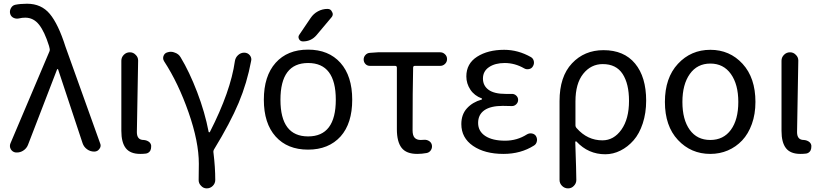

<svg xmlns="http://www.w3.org/2000/svg" viewBox="-20 -829 4494 1050"><path d="M132.8 -36.1Q125 -16.6 106.4 -4.9Q90.8 4.9 73.2 4.9Q69.3 4.9 66.4 4.9Q48.8 2.9 39.1 -12.7Q34.2 -21.5 34.2 -30.3Q34.2 -38.1 37.1 -44.9L250 -546.9Q253.9 -555.7 251 -565.4L248 -578.1Q223.6 -656.2 193.4 -694.3Q163.1 -732.4 118.2 -732.4Q100.6 -732.4 85 -728.5Q69.3 -724.6 55.2 -731Q41 -737.3 36.1 -752Q34.2 -758.8 34.2 -764.6Q34.2 -774.4 39.1 -783.2Q46.9 -798.8 62.5 -802.7Q90.8 -808.6 127.9 -808.6Q206.1 -808.6 252.4 -752.9Q298.8 -697.3 337.9 -574.2L527.3 -45.9Q530.3 -39.1 530.3 -33.2Q530.3 -23.4 523.4 -14.6Q513.7 0 495.1 0Q473.6 0 456.1 -12.7Q438.5 -25.4 431.6 -45.9L297.9 -449.2Q296.9 -451.2 294.9 -451.2Q293 -451.2 292 -449.2Z M747.1 12.7Q692.4 12.7 668 -18.6Q643.6 -49.8 643.6 -113.3V-497.1Q643.6 -515.6 657.2 -529.3Q670.9 -543 689.9 -543Q709 -543 721.7 -529.3Q735.4 -516.6 735.4 -498L728.5 -106.4Q728.5 -63.5 765.6 -63.5Q780.3 -62.5 792 -55.2Q803.7 -47.9 806.6 -34.2Q806.6 -30.3 806.6 -25.4Q806.6 -14.6 801.8 -4.9Q793.9 7.8 779.3 10.7Q764.6 12.7 747.1 12.7Z M1157.2 155.3Q1157.2 173.8 1143.6 187.5Q1129.9 201.2 1110.4 201.2Q1091.8 201.2 1079.1 186.5Q1066.4 173.8 1066.4 156.2Q1066.4 155.3 1066.4 154.3Q1067.4 128.9 1067.4 66.4Q1067.4 -53.7 1011.2 -214.4Q955.1 -375 877.9 -493.2Q872.1 -502 872.1 -510.7Q872.1 -516.6 874 -522.5Q879.9 -539.1 896.5 -543Q905.3 -545.9 914.1 -545.9Q925.8 -545.9 936.5 -541Q957 -534.2 967.8 -515.6Q1015.6 -436.5 1058.1 -325.7Q1100.6 -214.8 1121.1 -107.4Q1122.1 -105.5 1124.5 -105.5Q1127 -105.5 1127.9 -107.4Q1241.2 -329.1 1264.6 -495.1Q1267.6 -514.6 1282.2 -527.8Q1296.9 -541 1315.4 -541Q1334 -541 1345.7 -527.3Q1354.5 -516.6 1354.5 -503.9Q1354.5 -500 1353.5 -496.1Q1331.1 -376 1285.2 -266.6Q1239.3 -157.2 1150.4 -11.7Q1145.5 -2.9 1147.5 6.8Q1157.2 85.9 1157.2 155.3Z M1513.7 -283.2Q1513.7 -83 1665 -83Q1816.4 -83 1816.4 -283.7Q1816.4 -484.4 1665 -484.4Q1513.7 -484.4 1513.7 -283.2ZM1842.8 -83Q1777.3 -10.7 1664.6 -10.7Q1551.8 -10.7 1487.3 -82.5Q1422.9 -154.3 1422.9 -283.7Q1422.9 -413.1 1487.3 -485.4Q1551.8 -557.6 1664.6 -557.6Q1777.3 -557.6 1841.8 -485.4Q1906.2 -413.1 1906.2 -283.7Q1906.2 -154.3 1842.8 -83ZM1678.7 -730.5Q1694.3 -753.9 1718.8 -767.1Q1743.2 -780.3 1771.5 -780.3Q1789.1 -780.3 1795.9 -763.7Q1799.8 -757.8 1799.8 -752Q1799.8 -742.2 1793 -734.4L1710.9 -636.7Q1681.6 -602.5 1636.7 -602.5Q1622.1 -602.5 1615.2 -615.2Q1612.3 -621.1 1612.3 -627Q1612.3 -632.8 1617.2 -639.6Z M2261.7 12.7Q2202.1 12.7 2176.3 -20.5Q2150.4 -53.7 2150.4 -122.1V-459Q2150.4 -468.8 2140.6 -468.8H2002.9Q1988.3 -468.8 1978.5 -479Q1968.8 -489.3 1968.8 -503.9Q1968.8 -517.6 1978.5 -528.3Q1988.3 -539.1 2002.9 -540L2046.9 -543H2387.7Q2402.3 -543 2413.6 -532.2Q2424.8 -521.5 2424.8 -505.9Q2424.8 -490.2 2413.6 -479.5Q2402.3 -468.8 2387.7 -468.8H2249Q2239.3 -468.8 2239.3 -459Q2236.3 -339.8 2236.3 -116.2Q2236.3 -87.9 2247.6 -75.7Q2258.8 -63.5 2281.2 -63.5Q2290 -63.5 2299.8 -64.5Q2314.5 -65.4 2326.7 -57.6Q2338.9 -49.8 2341.8 -36.1Q2344.7 -20.5 2336.4 -7.8Q2328.1 4.9 2313.5 7.8Q2287.1 12.7 2261.7 12.7Z M2733.4 12.7Q2630.9 12.7 2566.9 -31.2Q2502.9 -75.2 2502.9 -150.4Q2502.9 -203.1 2533.7 -236.8Q2564.5 -270.5 2613.3 -284.2Q2616.2 -285.2 2616.2 -287.6Q2616.2 -290 2614.3 -291Q2574.2 -305.7 2552.2 -338.9Q2530.3 -372.1 2530.3 -411.1Q2530.3 -481.4 2589.4 -519Q2648.4 -556.6 2737.3 -556.6Q2813.5 -556.6 2883.8 -516.6Q2896.5 -508.8 2899.4 -494.1Q2902.3 -479.5 2894.5 -466.8Q2887.7 -454.1 2873 -451.2Q2858.4 -448.2 2846.7 -455.1Q2795.9 -484.4 2740.2 -484.4Q2687.5 -484.4 2654.3 -461.9Q2621.1 -439.5 2621.1 -399.4Q2621.1 -360.4 2651.9 -337.9Q2682.6 -315.4 2746.1 -315.4Q2761.7 -315.4 2777.3 -315.4Q2792 -316.4 2802.7 -306.6Q2813.5 -296.9 2813.5 -282.7Q2813.5 -268.6 2802.7 -258.3Q2792 -248 2777.3 -249Q2752.9 -250 2729.5 -250Q2663.1 -250 2628.9 -226.1Q2594.7 -202.1 2594.7 -156.7Q2594.7 -111.3 2633.8 -85.4Q2672.9 -59.6 2742.2 -59.6Q2807.6 -59.6 2861.3 -93.8Q2874 -101.6 2888.7 -99.1Q2903.3 -96.7 2911.1 -85Q2917 -75.2 2917 -64.5Q2917 -60.5 2916 -56.6Q2913.1 -41 2900.4 -33.2Q2828.1 12.7 2733.4 12.7Z M3040 155.3V-276.4Q3040 -410.2 3107.9 -482.4Q3175.8 -554.7 3280.3 -554.7Q3392.6 -554.7 3453.1 -481.4Q3513.7 -408.2 3513.7 -278.3Q3513.7 -210.9 3495.1 -154.3Q3476.6 -97.7 3444.8 -61.5Q3413.1 -25.4 3373 -5.4Q3333 14.6 3290 14.6Q3197.3 14.6 3132.8 -54.7Q3130.9 -56.6 3128.4 -55.7Q3126 -54.7 3126 -52.7Q3131.8 115.2 3131.8 155.3Q3131.8 173.8 3118.2 187.5Q3105.5 201.2 3086.4 201.2Q3067.4 201.2 3053.7 187.5Q3040 173.8 3040 155.3ZM3274.4 -61.5Q3336.9 -61.5 3378.4 -120.1Q3419.9 -178.7 3419.9 -277.3Q3419.9 -371.1 3384.8 -424.8Q3349.6 -478.5 3276.4 -478.5Q3211.9 -478.5 3169.4 -425.3Q3127 -372.1 3127 -274.4V-144.5Q3127 -134.8 3133.8 -127.9Q3192.4 -61.5 3274.4 -61.5Z M3864.3 12.7Q3758.8 12.7 3687.5 -63.5Q3616.2 -139.6 3616.2 -271.5Q3616.2 -403.3 3687.5 -480Q3758.8 -556.6 3864.7 -556.6Q3970.7 -556.6 4041 -480Q4111.3 -403.3 4111.3 -271.5Q4111.3 -205.1 4091.8 -150.9Q4072.3 -96.7 4038.6 -61Q4004.9 -25.4 3960.4 -6.3Q3916 12.7 3864.3 12.7ZM4017.6 -271.5Q4017.6 -367.2 3977.1 -424.3Q3936.5 -481.4 3864.7 -481.4Q3793 -481.4 3752.4 -424.3Q3711.9 -367.2 3711.9 -271.5Q3711.9 -174.8 3752 -119.1Q3792 -63.5 3864.3 -63.5Q3936.5 -63.5 3977.1 -119.1Q4017.6 -174.8 4017.6 -271.5Z M4357.4 12.7Q4302.7 12.7 4278.3 -18.6Q4253.9 -49.8 4253.9 -113.3V-497.1Q4253.9 -515.6 4267.6 -529.3Q4281.2 -543 4300.3 -543Q4319.3 -543 4332 -529.3Q4345.7 -516.6 4345.7 -498L4338.9 -106.4Q4338.9 -63.5 4376 -63.5Q4390.6 -62.5 4402.3 -55.2Q4414.1 -47.9 4417 -34.2Q4417 -30.3 4417 -25.4Q4417 -14.6 4412.1 -4.9Q4404.3 7.8 4389.6 10.7Q4375 12.7 4357.4 12.7Z"/></svg>

Font: Gen Jyuu GothicX Regular
Style: Regular
Weight: 400
Designer: [Source Han Sans]
Ryoko NISHIZUKA  (kana & ideographs); Paul D. Hunt (Latin, Greek & Cyrillic); Wenlong ZHANG  (bopomofo
Version: Version 1.002.20150607